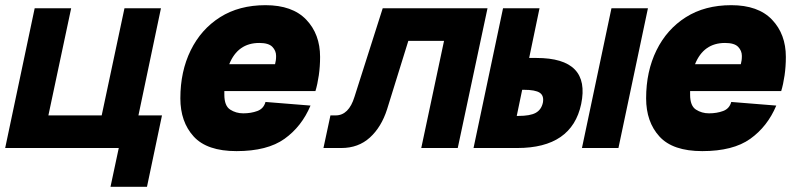

<svg xmlns="http://www.w3.org/2000/svg" viewBox="-67 -572 3087 742"><path d="M360 150 392 0H-47L67 -540H208L120 -126H326L414 -540H555L468 -126H559L501 150Z M847 12Q733 12 681.5 -44.5Q630 -101 630 -192Q630 -296 670 -377.5Q710 -459 783.5 -505.5Q857 -552 959 -552Q1063 -552 1116.5 -496Q1170 -440 1170 -352Q1170 -315 1165 -280.5Q1160 -246 1152 -220H800Q800 -213 800 -206Q800 -163 822.5 -148.5Q845 -134 873 -134Q903 -134 927.5 -143Q952 -152 959 -178L1133 -164Q1099 -83 1032.5 -35.5Q966 12 847 12ZM935 -406Q852 -406 819 -324H996Q998 -332 999 -339Q1000 -346 1000 -356Q1000 -376 985.5 -391Q971 -406 935 -406Z M1183 0 1210 -126H1230Q1281 -126 1303 -198L1412 -540H1817L1702 0H1561L1649 -414H1511L1429 -150Q1407 -81 1362.5 -40.5Q1318 0 1252 0Z M1763 0 1877 -540H2018L1978 -348H2006Q2216 -348 2179 -170Q2143 0 1932 0ZM2182 0 2296 -540H2437L2323 0ZM1930 -124H1936Q1982 -124 2003.5 -136Q2025 -148 2031 -175Q2036 -202 2019 -213.5Q2002 -225 1957 -225H1951Z M2647 12Q2533 12 2481.5 -44.5Q2430 -101 2430 -192Q2430 -296 2470 -377.5Q2510 -459 2583.5 -505.5Q2657 -552 2759 -552Q2863 -552 2916.5 -496Q2970 -440 2970 -352Q2970 -315 2965 -280.5Q2960 -246 2952 -220H2600Q2600 -213 2600 -206Q2600 -163 2622.5 -148.5Q2645 -134 2673 -134Q2703 -134 2727.5 -143Q2752 -152 2759 -178L2933 -164Q2899 -83 2832.5 -35.5Q2766 12 2647 12ZM2735 -406Q2652 -406 2619 -324H2796Q2798 -332 2799 -339Q2800 -346 2800 -356Q2800 -376 2785.5 -391Q2771 -406 2735 -406Z"/></svg>

Font: Geist Mono Black
Style: Italic
Weight: 900
Italic angle: -12°
Monospace: yes
Designer: Basement.studio, Andrés Briganti, Mateo Zaragoza
Foundry: Basement.studio, Vercel, Andrés Briganti, Guido Ferreyra, Mateo Zaragoza
Version: Version 1.500; ttfautohint (v1.8.4.7-5d5b)